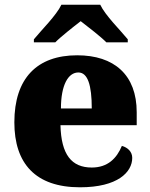

<svg xmlns="http://www.w3.org/2000/svg" viewBox="-20 -786 638 816"><path d="M124 -619V-606H215C236 -628 293 -673 323 -696C353 -673 411 -628 432 -606H523V-619C492 -657 427 -721 406 -766H241C220 -721 155 -657 124 -619ZM320 10C481 10 542 -55 542 -115C542 -141 523 -159 498 -166C476 -113 438 -74 370 -74C284 -74 240 -129 237 -254H561V-309C561 -468 465 -551 308 -551C138 -551 41 -454 41 -266C41 -91 131 10 320 10ZM370 -325H239C239 -425 270 -478 313 -478C353 -478 370 -424 370 -325Z"/></svg>

Font: Noto Serif Georgian Black
Style: Regular
Weight: 900
Designer: Monotype Design Team, Akaki Razmadze
Foundry: Google LLC
Version: Version 2.003